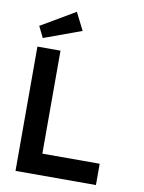

<svg xmlns="http://www.w3.org/2000/svg" viewBox="-99 -996 800 1065"><g transform="rotate(10 301.0 -464.0)"><path d="M64 0V-700H194V-120H517V0ZM85 -752 54 -815 246 -928 296 -829Z"/></g></svg>

Font: Our Lexend Medium
Style: Regular
Weight: 500
Designer: Bonnie Shaver-Troup, Thomas Jockin
Foundry: Lexend
Version: Version 1.007